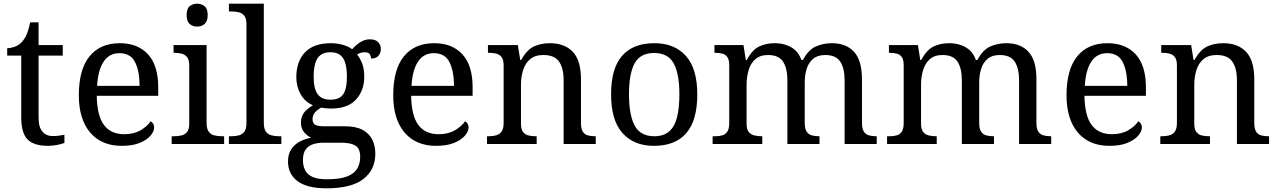

<svg xmlns="http://www.w3.org/2000/svg" viewBox="-20 -780 6922 1040"><path d="M240 10Q164 10 129.5 -24.5Q95 -59 95 -145V-479H19V-519Q37 -519 59 -526.5Q81 -534 97 -551Q114 -569 125 -595Q136 -621 143 -659H189V-536H320V-479H189V-142Q189 -91 210 -67Q231 -43 265 -43Q283 -43 298 -45Q313 -47 329 -50V-6Q316 0 290 5Q264 10 240 10Z M639 10Q530 10 468.5 -62Q407 -134 407 -264Q407 -404 465 -475Q523 -546 629 -546Q726 -546 781.5 -486Q837 -426 837 -307V-261H504Q506 -152 543.5 -102.5Q581 -53 653 -53Q705 -53 741.5 -74.5Q778 -96 796 -123Q803 -120 809 -111Q815 -102 815 -89Q815 -69 796 -46Q777 -23 738 -6.5Q699 10 639 10ZM736 -315Q736 -395 711.5 -443.5Q687 -492 627 -492Q572 -492 541.5 -446.5Q511 -401 506 -315Z M910 0V-42H923Q945 -42 963.5 -46.5Q982 -51 993.5 -65.5Q1005 -80 1005 -109V-426Q1005 -456 993.5 -470.5Q982 -485 963.5 -489.5Q945 -494 923 -494H920V-536H1099V-114Q1099 -83 1110 -67.5Q1121 -52 1140 -47Q1159 -42 1181 -42H1194V0ZM1048 -636Q1024 -636 1007.5 -650Q991 -664 991 -698Q991 -733 1007.5 -746.5Q1024 -760 1048 -760Q1071 -760 1088 -746.5Q1105 -733 1105 -698Q1105 -664 1088 -650Q1071 -636 1048 -636Z M1220 0V-42H1233Q1256 -42 1274.5 -47Q1293 -52 1304 -67.5Q1315 -83 1315 -114V-650Q1315 -680 1303.5 -694.5Q1292 -709 1273.5 -713.5Q1255 -718 1233 -718H1220V-760H1409V-114Q1409 -83 1420 -67.5Q1431 -52 1450 -47Q1469 -42 1491 -42H1504V0Z M1748 240Q1644 240 1592 201.5Q1540 163 1540 94Q1540 55 1557.5 28.5Q1575 2 1603.5 -13Q1632 -28 1665 -34Q1645 -43 1627.5 -63.5Q1610 -84 1610 -116Q1610 -146 1625.5 -168Q1641 -190 1675 -210Q1632 -228 1608.5 -269.5Q1585 -311 1585 -361Q1585 -447 1632 -496.5Q1679 -546 1773 -546Q1809 -546 1841 -536Q1873 -526 1887 -513Q1897 -524 1911 -536.5Q1925 -549 1943.5 -558Q1962 -567 1984 -567Q2014 -567 2028.5 -551.5Q2043 -536 2043 -515Q2043 -494 2030.5 -478.5Q2018 -463 1990 -463Q1990 -474 1983.5 -485.5Q1977 -497 1957 -497Q1944 -497 1934 -494Q1924 -491 1914 -485Q1931 -464 1942 -435.5Q1953 -407 1953 -364Q1953 -290 1908.5 -241Q1864 -192 1773 -192Q1761 -192 1745.5 -193.5Q1730 -195 1720 -197Q1701 -187 1687 -172Q1673 -157 1673 -134Q1673 -116 1684.5 -106Q1696 -96 1735 -96H1848Q1908 -96 1944 -76.5Q1980 -57 1996.5 -23.5Q2013 10 2013 53Q2013 139 1948.5 189.5Q1884 240 1748 240ZM1750 191Q1822 191 1861 175.5Q1900 160 1915.5 132.5Q1931 105 1931 70Q1931 24 1905 8.5Q1879 -7 1829 -7H1731Q1703 -7 1678 0.5Q1653 8 1637 28Q1621 48 1621 88Q1621 117 1632 140.5Q1643 164 1671 177.5Q1699 191 1750 191ZM1770 -240Q1803 -240 1822.5 -253Q1842 -266 1850.5 -294Q1859 -322 1859 -365Q1859 -410 1850 -439.5Q1841 -469 1821.5 -483Q1802 -497 1769 -497Q1737 -497 1717 -482.5Q1697 -468 1688 -438.5Q1679 -409 1679 -364Q1679 -300 1700.5 -270Q1722 -240 1770 -240Z M2342 10Q2233 10 2171.5 -62Q2110 -134 2110 -264Q2110 -404 2168 -475Q2226 -546 2332 -546Q2429 -546 2484.5 -486Q2540 -426 2540 -307V-261H2207Q2209 -152 2246.5 -102.5Q2284 -53 2356 -53Q2408 -53 2444.5 -74.5Q2481 -96 2499 -123Q2506 -120 2512 -111Q2518 -102 2518 -89Q2518 -69 2499 -46Q2480 -23 2441 -6.5Q2402 10 2342 10ZM2439 -315Q2439 -395 2414.5 -443.5Q2390 -492 2330 -492Q2275 -492 2244.5 -446.5Q2214 -401 2209 -315Z M2618 0V-42H2626Q2649 -42 2667.5 -47Q2686 -52 2697 -67.5Q2708 -83 2708 -114V-426Q2708 -456 2697 -470.5Q2686 -485 2668 -489.5Q2650 -494 2628 -494H2623V-536H2785L2798 -455H2803Q2834 -511 2872.5 -528.5Q2911 -546 2959 -546Q3038 -546 3082.5 -499.5Q3127 -453 3127 -350V-114Q3127 -83 3136.5 -67.5Q3146 -52 3163 -47Q3180 -42 3202 -42H3207V0H3033V-345Q3033 -410 3008.5 -446Q2984 -482 2923 -482Q2878 -482 2851.5 -459.5Q2825 -437 2813.5 -400Q2802 -363 2802 -320V-109Q2802 -80 2813 -65.5Q2824 -51 2842 -46.5Q2860 -42 2882 -42H2887V0Z M3522 10Q3414 10 3352 -59Q3290 -128 3290 -269Q3290 -409 3349.5 -477.5Q3409 -546 3525 -546Q3633 -546 3695 -477.5Q3757 -409 3757 -269Q3757 -128 3697.5 -59Q3638 10 3522 10ZM3524 -42Q3574 -42 3604 -67.5Q3634 -93 3647 -144Q3660 -195 3660 -269Q3660 -381 3629 -437Q3598 -493 3523 -493Q3448 -493 3417.5 -437Q3387 -381 3387 -269Q3387 -157 3418 -99.5Q3449 -42 3524 -42Z M3840 0V-42H3853Q3876 -42 3893 -47Q3910 -52 3920 -67.5Q3930 -83 3930 -114V-426Q3930 -456 3920 -470.5Q3910 -485 3892.5 -489.5Q3875 -494 3853 -494H3850V-536H4007L4020 -455H4025Q4055 -511 4092.5 -528.5Q4130 -546 4176 -546Q4208 -546 4236.5 -537Q4265 -528 4287 -508.5Q4309 -489 4321 -455H4329Q4359 -511 4399.5 -528.5Q4440 -546 4486 -546Q4563 -546 4606 -499.5Q4649 -453 4649 -350V-114Q4649 -83 4659 -67.5Q4669 -52 4686.5 -47Q4704 -42 4726 -42H4729V0H4555V-345Q4555 -410 4531.5 -446Q4508 -482 4450 -482Q4409 -482 4384.5 -461.5Q4360 -441 4349.5 -407Q4339 -373 4339 -333V-114Q4339 -83 4349 -67.5Q4359 -52 4376.5 -47Q4394 -42 4416 -42H4419V0H4245V-345Q4245 -410 4221.5 -446Q4198 -482 4140 -482Q4097 -482 4071.5 -459.5Q4046 -437 4035 -400Q4024 -363 4024 -320V-109Q4024 -80 4035.5 -65.5Q4047 -51 4065.5 -46.5Q4084 -42 4106 -42H4109V0Z M4785 0V-42H4798Q4821 -42 4838 -47Q4855 -52 4865 -67.5Q4875 -83 4875 -114V-426Q4875 -456 4865 -470.5Q4855 -485 4837.5 -489.5Q4820 -494 4798 -494H4795V-536H4952L4965 -455H4970Q5000 -511 5037.5 -528.5Q5075 -546 5121 -546Q5153 -546 5181.5 -537Q5210 -528 5232 -508.5Q5254 -489 5266 -455H5274Q5304 -511 5344.5 -528.5Q5385 -546 5431 -546Q5508 -546 5551 -499.5Q5594 -453 5594 -350V-114Q5594 -83 5604 -67.5Q5614 -52 5631.5 -47Q5649 -42 5671 -42H5674V0H5500V-345Q5500 -410 5476.5 -446Q5453 -482 5395 -482Q5354 -482 5329.5 -461.5Q5305 -441 5294.5 -407Q5284 -373 5284 -333V-114Q5284 -83 5294 -67.5Q5304 -52 5321.5 -47Q5339 -42 5361 -42H5364V0H5190V-345Q5190 -410 5166.5 -446Q5143 -482 5085 -482Q5042 -482 5016.5 -459.5Q4991 -437 4980 -400Q4969 -363 4969 -320V-109Q4969 -80 4980.5 -65.5Q4992 -51 5010.5 -46.5Q5029 -42 5051 -42H5054V0Z M5989 10Q5880 10 5818.5 -62Q5757 -134 5757 -264Q5757 -404 5815 -475Q5873 -546 5979 -546Q6076 -546 6131.5 -486Q6187 -426 6187 -307V-261H5854Q5856 -152 5893.5 -102.5Q5931 -53 6003 -53Q6055 -53 6091.5 -74.5Q6128 -96 6146 -123Q6153 -120 6159 -111Q6165 -102 6165 -89Q6165 -69 6146 -46Q6127 -23 6088 -6.5Q6049 10 5989 10ZM6086 -315Q6086 -395 6061.5 -443.5Q6037 -492 5977 -492Q5922 -492 5891.5 -446.5Q5861 -401 5856 -315Z M6265 0V-42H6273Q6296 -42 6314.5 -47Q6333 -52 6344 -67.5Q6355 -83 6355 -114V-426Q6355 -456 6344 -470.5Q6333 -485 6315 -489.5Q6297 -494 6275 -494H6270V-536H6432L6445 -455H6450Q6481 -511 6519.5 -528.5Q6558 -546 6606 -546Q6685 -546 6729.5 -499.5Q6774 -453 6774 -350V-114Q6774 -83 6783.5 -67.5Q6793 -52 6810 -47Q6827 -42 6849 -42H6854V0H6680V-345Q6680 -410 6655.5 -446Q6631 -482 6570 -482Q6525 -482 6498.5 -459.5Q6472 -437 6460.5 -400Q6449 -363 6449 -320V-109Q6449 -80 6460 -65.5Q6471 -51 6489 -46.5Q6507 -42 6529 -42H6534V0Z"/></svg>

Font: Noto Serif Lao
Style: Regular
Weight: 400
Designer: Monotype Design Team
Foundry: Monotype Imaging Inc.
Version: Version 2.003